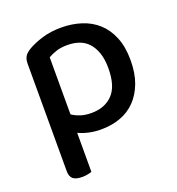

<svg xmlns="http://www.w3.org/2000/svg" viewBox="-123 -583 803 870"><g transform="rotate(-20 278.5 -147.5)"><path d="M281 14Q249 14 221 7.5Q193 1 173 -9V179Q166 182 153.5 184.5Q141 187 126 187Q97 187 83 176Q69 165 69 138V-379Q69 -401 77 -414.5Q85 -428 107 -441Q135 -457 175.5 -469.5Q216 -482 267 -482Q319 -482 364 -467.5Q409 -453 442 -423Q475 -393 494 -346.5Q513 -300 513 -236Q513 -173 495.5 -126.5Q478 -80 447.5 -48.5Q417 -17 374.5 -1.5Q332 14 281 14ZM265 -71Q330 -71 368 -110.5Q406 -150 406 -236Q406 -280 395 -311Q384 -342 365.5 -361.5Q347 -381 321.5 -389.5Q296 -398 267 -398Q235 -398 212.5 -390.5Q190 -383 173 -373V-98Q190 -86 213 -78.5Q236 -71 265 -71Z"/></g></svg>

Font: Baloo Tammudu 2 Medium
Style: Regular
Weight: 500
Designer: Maithili Shingre, Omkar Shende and Ek Type
Foundry: Ek Type
Version: Version 1.640;hotconv 1.0.111;makeotfexe 2.5.65597; ttfautoh